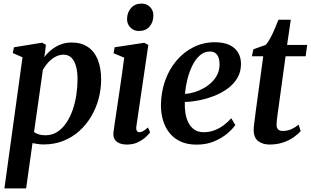

<svg xmlns="http://www.w3.org/2000/svg" viewBox="-20 -792 1726 1066"><path d="M4.5 254 105 -474 51 -497.5 57.5 -529.5 214 -555 235 -543 226.5 -475Q242 -496.5 264.8 -515Q287.5 -533.5 316 -544.8Q344.5 -556 377.5 -556Q431.5 -556 468 -531.2Q504.5 -506.5 523 -460.5Q541.5 -414.5 541.5 -350Q541.5 -296 527.5 -243.8Q513.5 -191.5 486.5 -145.8Q459.5 -100 420.5 -64.8Q381.5 -29.5 331.5 -9.8Q281.5 10 221.5 10Q207 10 191.2 7.8Q175.5 5.5 160.5 2.5L125 254ZM169 -59Q181 -50 196.8 -45.5Q212.5 -41 232 -41Q269.5 -41 298.2 -59.8Q327 -78.5 348.2 -110Q369.5 -141.5 383.5 -181.8Q397.5 -222 404 -266.2Q410.5 -310.5 410.5 -352.5Q410.5 -393.5 402 -424.2Q393.5 -455 376.2 -471.8Q359 -488.5 333 -488.5Q308.5 -488.5 286.2 -476Q264 -463.5 246.5 -444Q229 -424.5 218 -404Z M684.5 10.5Q660 10.5 642.2 2.8Q624.5 -5 616 -19.8Q607.5 -34.5 610 -57Q612 -75 616.8 -106.8Q621.5 -138.5 627.8 -180.2Q634 -222 641.2 -270.5Q648.5 -319 655.8 -370.2Q663 -421.5 669.5 -472L610.5 -496.5L616.5 -529.5L781 -554.5L803.5 -542.5L737.5 -93Q734.5 -74.5 739.5 -66.2Q744.5 -58 753.5 -58Q763.5 -58 774.2 -63.8Q785 -69.5 801.5 -84.5L813.5 -57.5Q807 -47.5 789.8 -31.5Q772.5 -15.5 746.2 -2.5Q720 10.5 684.5 10.5ZM750.5 -620Q722 -620 703.2 -640Q684.5 -660 685.5 -688.5Q686.5 -724 708 -748Q729.5 -772 765 -772Q796.5 -772 814.2 -752.2Q832 -732.5 831.5 -706Q831.5 -669.5 810.5 -644.8Q789.5 -620 750.5 -620Z M1286.5 -98Q1272.5 -77 1242.8 -51.5Q1213 -26 1170 -7.5Q1127 11 1072 11Q1018.5 11 980.5 -7.2Q942.5 -25.5 918.8 -56.8Q895 -88 884.2 -127Q873.5 -166 873.5 -207Q874 -280 896.5 -343.5Q919 -407 959.5 -455Q1000 -503 1054.5 -530.2Q1109 -557.5 1172.5 -557.5Q1222.5 -557.5 1254.5 -542Q1286.5 -526.5 1302 -500Q1317.5 -473.5 1318 -440Q1318.5 -393.5 1297.8 -358.8Q1277 -324 1242.5 -299.2Q1208 -274.5 1166.5 -258.5Q1125 -242.5 1083 -234.5Q1041 -226.5 1006 -226Q1005 -191.5 1010 -161.2Q1015 -131 1027.8 -107.8Q1040.5 -84.5 1061 -71.2Q1081.5 -58 1110.5 -58Q1143.5 -58 1171.2 -68.8Q1199 -79.5 1222.2 -97Q1245.5 -114.5 1264 -135.5ZM1146 -506Q1113.5 -506 1089 -484Q1064.5 -462 1047.2 -426.5Q1030 -391 1020 -350Q1010 -309 1007 -270.5Q1032 -272 1059 -280.2Q1086 -288.5 1111 -302.5Q1136 -316.5 1156.2 -336.2Q1176.5 -356 1188 -381.2Q1199.5 -406.5 1199 -436Q1198.5 -471 1184.8 -488.5Q1171 -506 1146 -506Z M1524.5 -181Q1521.5 -162 1519.8 -147.5Q1518 -133 1516.8 -121.5Q1515.5 -110 1515.5 -99Q1515.5 -82 1524.2 -73.5Q1533 -65 1549 -65Q1576.5 -65 1598.8 -75.2Q1621 -85.5 1638 -100L1649.5 -64.5Q1635 -47 1610.2 -29.8Q1585.5 -12.5 1552 -1Q1518.5 10.5 1476.5 10.5Q1438.5 10.5 1413.2 -8.8Q1388 -28 1388.5 -72.5Q1388.5 -77.5 1389 -85Q1389.5 -92.5 1391 -104Q1392.5 -115.5 1394.8 -132.8Q1397 -150 1400 -174.5L1441.5 -479.5H1378.5L1387 -518.5L1454.5 -542.5Q1467 -554.5 1480.2 -579.2Q1493.5 -604 1505.5 -632.2Q1517.5 -660.5 1526 -682.5H1594.5L1574 -542.5H1685.5L1677 -479.5H1565.5Z"/></svg>

Font: Merriweather 48pt SemiBold
Style: Italic
Weight: 600
Italic angle: -7.8°
Designer: Eben Sorkin
Foundry: Eben Sorkin
Version: Version 2.101